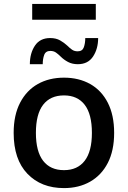

<svg xmlns="http://www.w3.org/2000/svg" viewBox="-20 -955 655 984"><path d="M50 -274Q50 -365 83 -428.5Q116 -492 174 -524.5Q232 -557 308 -557Q384 -557 442 -524.5Q500 -492 532.5 -428.5Q565 -365 565 -274Q565 -183 532.5 -120Q500 -57 442 -24Q384 9 308 9Q191 9 120.5 -64.5Q50 -138 50 -274ZM164 -274Q164 -179 201 -131Q238 -83 308 -83Q377 -83 414 -131Q451 -179 451 -274Q451 -370 414 -418Q377 -466 308 -466Q238 -466 201 -418Q164 -370 164 -274ZM133 -626Q133 -682 159 -721Q185 -760 237 -760Q267 -760 288 -748Q309 -736 325 -721Q337 -709 349 -700.5Q361 -692 378 -692Q402 -692 409.5 -712.5Q417 -733 417 -760H483Q483 -705 457 -665.5Q431 -626 379 -626Q350 -626 328.5 -637.5Q307 -649 291 -665Q279 -677 267 -685.5Q255 -694 238 -694Q214 -694 206.5 -673.5Q199 -653 199 -626ZM145 -935H471V-854H145Z"/></svg>

Font: Kufam Medium
Style: Regular
Weight: 500
Designer: Wael Morcos, Artur Schmal
Foundry: Original Type
Version: Version 1.300; ttfautohint (v1.8.3)